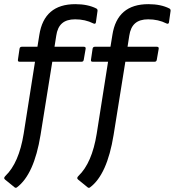

<svg xmlns="http://www.w3.org/2000/svg" viewBox="-30 -715 849 933"><path d="M234.9 -487.8H377Q387.7 -487.8 386.2 -478L377 -424.8Q375.5 -415 366.2 -415H224.1L167 -59.1Q135.7 133.3 51.8 195.8Q45.4 200.2 39.1 193.8L-5.9 157.2Q-14.2 150.4 -3.9 140.1Q62 77.1 85 -64.9L140.1 -415H64.9Q55.7 -415 57.1 -424.8L64.9 -478Q66.4 -487.8 76.2 -487.8H151.9L161.1 -544.9Q184.1 -694.8 335.9 -694.8Q396.5 -694.8 438 -673.8Q445.3 -669.9 443.8 -661.1L436 -606Q435.5 -601.6 431.9 -600.1Q428.2 -598.6 423.8 -601.1Q384.3 -621.1 335 -621.1Q293.9 -621.1 271.5 -601.6Q249 -582 243.2 -541ZM589.8 -487.8H731.9Q742.7 -487.8 741.2 -478L731.9 -424.8Q730.5 -415 721.2 -415H579.1L522 -59.1Q490.7 133.8 407.2 195.8Q400.9 200.7 394 193.8L349.1 157.2Q340.8 150.4 351.1 140.1Q417 77.1 439.9 -64.9L495.1 -415H419.9Q410.6 -415 412.1 -424.8L419.9 -478Q421.4 -487.8 431.2 -487.8H506.8L516.1 -544.9Q539.1 -694.8 690.9 -694.8Q751.5 -694.8 793 -673.8Q800.3 -669.9 798.8 -661.1L791 -606Q790.5 -601.6 786.9 -600.1Q783.2 -598.6 778.8 -601.1Q739.3 -621.1 689.9 -621.1Q648.9 -621.1 626.5 -601.6Q604 -582 598.1 -541Z"/></svg>

Font: Sofia Sans
Style: Italic
Weight: 400
Italic angle: -9°
Designer: Botio Nikoltchev, Ani Petrova
Foundry: lettersoup
Version: Version 4.100